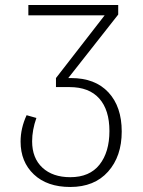

<svg xmlns="http://www.w3.org/2000/svg" viewBox="-20 -542 571 765"><path d="M465 -18Q465 81 410.5 142Q356 203 260 203Q168 203 115 153Q62 103 62 22Q62 -31 86 -83L125 -72Q108 -24 108 21Q108 88 149 126Q190 164 260 164Q337 164 376.5 114Q416 64 416 -20Q416 -104 375.5 -149.5Q335 -195 257 -195H203V-231L397 -481H93V-522H451V-484L252 -231H263Q359 -231 412 -174Q465 -117 465 -18Z"/></svg>

Font: FiraGO ExtraLight
Style: Regular
Weight: 200
Designer: bBox Type
Foundry: bBox Type GmbH
Version: Version 1.001